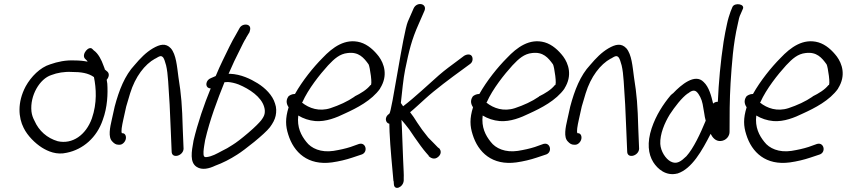

<svg xmlns="http://www.w3.org/2000/svg" viewBox="-20 -761 4119 934"><path d="M95 -139C114 -100 151 -64 184 -43C213 -25 255 -6 305 -18C384 -34 451 -92 480 -178C503 -240 505 -306 502 -354L499 -373C509 -384 514 -401 503 -412L490 -423C489 -430 485 -436 483 -443C474 -469 458 -501 436 -516L430 -522C413 -542 375 -497 393 -476L401 -468C403 -467 404 -465 406 -461C387 -465 365 -467 342 -467C300 -469 261 -461 224 -448C175 -433 131 -388 105 -341C63 -262 70 -188 95 -139ZM230 -396C258 -407 294 -413 328 -411C374 -411 409 -406 437 -386C448 -332 453 -260 427 -185C398 -104 332 -58 261 -74C209 -89 169 -125 148 -173C140 -188 135 -202 133 -219C125 -296 173 -378 230 -396Z M613 -307C638 -388 684 -448 735 -476H736C756 -488 764 -493 774 -481C779 -474 783 -461 788 -443C793 -422 796 -396 798 -366C804 -280 807 -230 811 -120L815 -24C815 13 871 -2 873 -37L869 -135C866 -247 862 -299 848 -386C841 -438 837 -496 811 -526C786 -553 757 -545 724 -526C690 -506 663 -478 635 -445C587 -394 559 -322 538 -243L524 -180C515 -141 505 -94 526 -73C535 -63 544 -57 556 -57H563C575 -57 589 -70 592 -85C595 -100 588 -113 576 -113H573C568 -121 573 -148 580 -180L594 -243C600 -264 606 -284 613 -307Z M995 -333C999 -332 1000 -331 1005 -331C973 -253 942 -164 921 -75V-74C912 -24 902 29 937 51C963 68 998 59 1027 45C1063 32 1100 13 1134 -9C1168 -30 1267 -108 1293 -142C1307 -161 1317 -179 1321 -198C1325 -217 1325 -238 1318 -257C1306 -298 1270 -333 1233 -356C1199 -377 1152 -400 1099 -402H1092C1109 -442 1129 -484 1148 -521C1158 -541 1166 -559 1177 -576V-577L1194 -605V-606C1196 -612 1198 -619 1197 -626C1194 -642 1175 -644 1162 -639C1155 -636 1149 -632 1144 -622L1129 -595C1118 -576 1106 -555 1096 -534C1075 -490 1051 -444 1031 -395C1031 -394 1031 -394 1029 -391L1006 -381C981 -372 977 -340 995 -333ZM1072 -361C1076 -361 1082 -362 1089 -362C1104 -361 1123 -357 1141 -350C1194 -328 1251 -290 1265 -241C1269 -228 1269 -217 1267 -207C1265 -197 1259 -187 1250 -175C1241 -164 1221 -143 1188 -115C1154 -86 1129 -67 1111 -56C1093 -44 1077 -35 1060 -27C1034 -13 1011 0 986 3H985C972 5 969 -2 970 -24C971 -41 975 -62 978 -80C1001 -179 1037 -274 1072 -361Z M1383 -292C1367 -269 1377 -250 1384 -239C1367 -184 1369 -148 1382 -107C1409 -19 1478 45 1595 29C1630 24 1663 16 1693 6L1735 -8C1773 -17 1761 -70 1728 -61H1727L1685 -46C1660 -38 1633 -32 1602 -27C1541 -18 1494 -39 1470 -71C1445 -102 1424 -142 1431 -199C1456 -184 1483 -175 1514 -172C1566 -168 1617 -189 1658 -209C1715 -235 1788 -272 1829 -330V-331C1869 -394 1848 -452 1823 -486C1800 -516 1770 -544 1733 -555C1659 -576 1598 -531 1549 -479C1504 -434 1451 -368 1415 -304C1399 -304 1387 -296 1383 -292ZM1449 -262 1451 -264C1480 -329 1536 -399 1576 -443C1607 -476 1633 -499 1671 -503C1725 -510 1750 -480 1773 -448C1779 -439 1794 -341 1782 -347C1765 -325 1734 -306 1705 -292V-291C1670 -267 1630 -249 1588 -235C1533 -217 1484 -234 1449 -262Z M1874 -208C1848 -192 1855 -162 1874 -159C1874 -148 1875 -133 1875 -120C1878 -46 1889 63 1894 120H1895L1896 134C1897 169 1942 151 1944 117V103C1945 92 1943 63 1941 15C1939 -33 1937 -85 1935 -142L1933 -178C1944 -165 1957 -150 1971 -131C1986 -108 2005 -81 2026 -52C2047 -23 2063 -7 2066 -3L2065 -2C2070 3 2092 22 2114 0C2128 -14 2125 -29 2118 -38L2110 -44C2105 -50 2089 -65 2063 -92C2041 -119 2024 -142 2010 -164C1997 -185 1987 -200 1975 -215C1996 -232 2021 -256 2049 -281C2096 -324 2175 -383 2229 -422L2263 -447C2271 -452 2276 -458 2278 -466C2281 -479 2277 -496 2259 -496C2251 -496 2243 -493 2237 -489L2201 -462C2177 -444 2146 -422 2115 -395C2059 -346 2000 -289 1941 -244C1937 -249 1934 -255 1930 -260C1936 -315 1942 -379 1951 -423C1970 -515 1982 -567 2017 -645L2045 -709C2059 -744 2008 -755 1992 -720L1964 -656C1941 -602 1886 -216 1874 -208Z M2280 -292C2264 -269 2274 -250 2281 -239C2264 -184 2266 -148 2279 -107C2306 -19 2375 45 2492 29C2527 24 2560 16 2590 6L2632 -8C2670 -17 2658 -70 2625 -61H2624L2582 -46C2557 -38 2530 -32 2499 -27C2438 -18 2391 -39 2367 -71C2342 -102 2321 -142 2328 -199C2353 -184 2380 -175 2411 -172C2463 -168 2514 -189 2555 -209C2612 -235 2685 -272 2726 -330V-331C2766 -394 2745 -452 2720 -486C2697 -516 2667 -544 2630 -555C2556 -576 2495 -531 2446 -479C2401 -434 2348 -368 2312 -304C2296 -304 2284 -296 2280 -292ZM2346 -262 2348 -264C2377 -329 2433 -399 2473 -443C2504 -476 2530 -499 2568 -503C2622 -510 2647 -480 2670 -448C2676 -439 2691 -341 2679 -347C2662 -325 2631 -306 2602 -292V-291C2567 -267 2527 -249 2485 -235C2430 -217 2381 -234 2346 -262Z M2829 -307C2854 -388 2900 -448 2951 -476H2952C2972 -488 2980 -493 2990 -481C2995 -474 2999 -461 3004 -443C3009 -422 3012 -396 3014 -366C3020 -280 3023 -230 3027 -120L3031 -24C3031 13 3087 -2 3089 -37L3085 -135C3082 -247 3078 -299 3064 -386C3057 -438 3053 -496 3027 -526C3002 -553 2973 -545 2940 -526C2906 -506 2879 -478 2851 -445C2803 -394 2775 -322 2754 -243L2740 -180C2731 -141 2721 -94 2742 -73C2751 -63 2760 -57 2772 -57H2779C2791 -57 2805 -70 2808 -85C2811 -100 2804 -113 2792 -113H2789C2784 -121 2789 -148 2796 -180L2810 -243C2816 -264 2822 -284 2829 -307Z M3472 -266C3463 -266 3455 -263 3449 -257C3440 -295 3429 -338 3403 -362C3361 -406 3293 -348 3255 -308C3250 -305 3247 -301 3243 -298C3206 -254 3171 -200 3150 -137C3127 -67 3133 -12 3158 28C3179 61 3220 97 3275 83H3276C3346 60 3395 -28 3437 -110C3445 -94 3460 -73 3486 -75C3513 -77 3530 -100 3529 -121C3529 -195 3529 -275 3534 -358C3540 -448 3546 -546 3569 -644C3573 -665 3577 -682 3583 -693L3593 -716C3607 -742 3553 -750 3543 -727L3534 -705C3528 -688 3521 -667 3516 -642C3511 -619 3505 -590 3500 -558C3485 -460 3476 -359 3472 -266ZM3192 -61C3190 -109 3213 -163 3238 -204C3263 -242 3296 -285 3325 -306H3326C3342 -319 3356 -325 3368 -315C3381 -304 3394 -277 3398 -255L3406 -209C3407 -198 3410 -186 3413 -174C3387 -111 3354 -40 3319 -1C3293 24 3272 40 3243 25C3218 12 3194 -25 3192 -61Z M3611 -292C3595 -269 3605 -250 3612 -239C3595 -184 3597 -148 3610 -107C3637 -19 3706 45 3823 29C3858 24 3891 16 3921 6L3963 -8C4001 -17 3989 -70 3956 -61H3955L3913 -46C3888 -38 3861 -32 3830 -27C3769 -18 3722 -39 3698 -71C3673 -102 3652 -142 3659 -199C3684 -184 3711 -175 3742 -172C3794 -168 3845 -189 3886 -209C3943 -235 4016 -272 4057 -330V-331C4097 -394 4076 -452 4051 -486C4028 -516 3998 -544 3961 -555C3887 -576 3826 -531 3777 -479C3732 -434 3679 -368 3643 -304C3627 -304 3615 -296 3611 -292ZM3677 -262 3679 -264C3708 -329 3764 -399 3804 -443C3835 -476 3861 -499 3899 -503C3953 -510 3978 -480 4001 -448C4007 -439 4022 -341 4010 -347C3993 -325 3962 -306 3933 -292V-291C3898 -267 3858 -249 3816 -235C3761 -217 3712 -234 3677 -262Z"/></svg>

Font: Stray Cat
Style: BdCnObl
Weight: 700
Version: Version 1.0